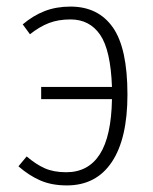

<svg xmlns="http://www.w3.org/2000/svg" viewBox="-20 -552 466 583"><path d="M367 -265Q367 -131 319.5 -60Q272 11 183 11Q137 11 102.5 -4Q68 -19 36 -47L61 -77Q89 -53 116 -41Q143 -29 181 -29Q248 -29 283 -83.5Q318 -138 320 -251H105V-288H320Q316 -400 284 -446.5Q252 -493 194 -493Q157 -493 128.5 -482Q100 -471 71 -448L49 -478Q81 -505 116 -518.5Q151 -532 194 -532Q278 -532 322.5 -469Q367 -406 367 -265Z"/></svg>

Font: Fira Sans Condensed ExtraLight
Style: Regular
Weight: 275
Width: 3
Designer: Carrois Corporate & Edenspiekermann AG
Foundry: Carrois Corporate GbR & Edenspiekermann AG
Version: Version 4.203